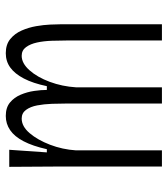

<svg xmlns="http://www.w3.org/2000/svg" viewBox="22 -602 580 664"><g transform="rotate(-90 312.0 -270.0)"><path d="M68 0V-370L67 -528H126L117 -398H128Q139 -447 155.5 -478.5Q172 -510 194 -525Q216 -540 243 -540Q272 -540 289.5 -525.5Q307 -511 316.5 -488.5Q326 -466 329.5 -442Q333 -418 333 -398H346Q356 -446 372.5 -477.5Q389 -509 410.5 -524.5Q432 -540 460 -540Q490 -540 509 -524.5Q528 -509 538.5 -485Q549 -461 553.5 -435Q558 -409 559 -386.5Q560 -364 560 -352V0H504V-328Q504 -353 503 -381Q502 -409 497 -432Q492 -455 481 -470Q470 -485 451 -485Q425 -485 401 -458Q377 -431 361 -388Q345 -345 342 -297V0H286V-327Q286 -352 285 -380Q284 -408 279.5 -431.5Q275 -455 264 -470Q253 -485 234 -485Q207 -485 183.5 -457.5Q160 -430 143.5 -387Q127 -344 124 -297V0Z"/></g></svg>

Font: Bricolage Grotesque Condensed ExtraLight
Style: Regular
Weight: 250
Width: 3
Designer: Mathieu Triay
Foundry: Atelier Triay
Version: Version 1.000;gftools[0.9.30]